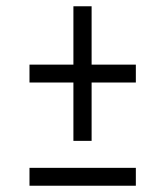

<svg xmlns="http://www.w3.org/2000/svg" viewBox="-20 -592 465 612"><path d="M214 -329H74V-386H214V-572H272V-386H413V-329H272V-143H214ZM74 -57H413V0H74Z"/></svg>

Font: Noto Serif Cond
Style: Italic
Weight: 400
Width: 3
Italic angle: -12°
Designer: Monotype Design Team
Foundry: Monotype Imaging Inc.
Version: Version 1.001